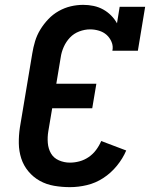

<svg xmlns="http://www.w3.org/2000/svg" viewBox="-20 -763 640 791"><path d="M268 8Q235 8 203 2.5Q171 -3 144 -18Q117 -33 97 -57Q77 -81 67.5 -110.5Q58 -140 57.5 -172.5Q57 -205 62 -238L113 -543Q117 -568 124.5 -593Q132 -618 146 -641Q160 -664 179 -684Q198 -704 222 -717.5Q246 -731 271.5 -737Q297 -743 323 -743Q345 -743 366 -738.5Q387 -734 405 -724Q423 -714 437.5 -699.5Q452 -685 462 -667L473 -735H578L548 -554H443Q447 -573 439.5 -590.5Q432 -608 419 -619.5Q406 -631 388 -636.5Q370 -642 351 -642Q329 -642 306.5 -633.5Q284 -625 268 -608Q252 -591 242.5 -569.5Q233 -548 230 -526L212 -418H377L360 -317H195L179 -222Q175 -198 177 -174Q179 -150 190 -131Q201 -112 222.5 -102.5Q244 -93 268 -93Q288 -93 308 -98.5Q328 -104 345.5 -116Q363 -128 376 -145.5Q389 -163 397 -182L500 -143Q486 -110 461.5 -80Q437 -50 405.5 -29.5Q374 -9 338.5 -0.5Q303 8 268 8Z"/></svg>

Font: Iosevka Etoile
Style: Bold Italic
Weight: 700
Italic angle: -9°
Designer: Belleve Invis
Foundry: Belleve Invis
Version: Version 28.1.0; ttfautohint (v1.8.4)